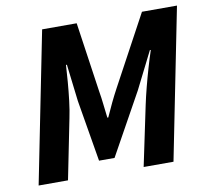

<svg xmlns="http://www.w3.org/2000/svg" viewBox="-74 -735 889 817"><g transform="rotate(-10 370.5 -326.0)"><path d="M28.6 0 158.6 -651.8H307.9L351.7 -350.6Q356.7 -321.3 359.7 -293.1Q362.7 -264.9 366.7 -233.6H370.7Q384.7 -264.9 398.1 -293.1Q411.6 -321.3 427.4 -350.6L590 -651.8H741.3L611.3 0H482.4L536.8 -259.1Q543.8 -292.2 554.1 -332.2Q564.4 -372.2 576.1 -412.1Q587.7 -452.1 598.8 -485.2H594.8L514.6 -325.4L367.1 -59.5H300.1L255.4 -325.4L236.3 -485.2H232.3Q230.4 -452.1 227.2 -412.1Q224 -372.2 219.2 -332.2Q214.4 -292.2 207.4 -259.1L155.5 0Z"/></g></svg>

Font: Source Sans Variable
Style: Italic
Weight: 200
Italic angle: -11°
Designer: Paul D. Hunt
Foundry: Adobe Systems Incorporated
Version: Version 3.006;hotconv 1.0.111;makeotfexe 2.5.65597